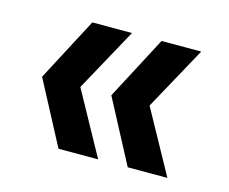

<svg xmlns="http://www.w3.org/2000/svg" viewBox="-61 -552 612 514"><g transform="rotate(15 244.5 -295.0)"><path d="M44.9 -294.9 137.2 -470.2H247.1L150.9 -294.9L247.1 -120.1H137.2ZM236.8 -294.9 329.1 -470.2H439L342.8 -294.9L439 -120.1H329.1Z"/></g></svg>

Font: Poppins Medium
Style: Regular
Weight: 500
Designer: Ninad Kale (Devanagari), Jonny Pinhorn (Latin)
Foundry: Indian Type Foundry
Version: 4.004